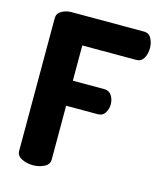

<svg xmlns="http://www.w3.org/2000/svg" viewBox="-110 -810 737 889"><g transform="rotate(15 258.0 -365.5)"><path d="M54 -683Q54 -707 75 -719Q96 -731 122 -731H469Q494 -731 505 -709.5Q516 -688 516 -664Q516 -636 504 -615.5Q492 -595 469 -595H210V-426H361Q384 -426 396 -407.5Q408 -389 408 -365Q408 -345 397 -325.5Q386 -306 361 -306H210V-48Q210 -24 185.5 -12Q161 0 132 0Q103 0 78.5 -12Q54 -24 54 -48Z"/></g></svg>

Font: AkaAcidDosis
Style: ExtraBold
Weight: 800
Designer: Edgar Tolentino, Pablo Impallari, Igino Marini, Aka-Acid
Foundry: Edgar Tolentino, Pablo Impallari, Igino Marini, Aka-Acid
Version: Version 1.007